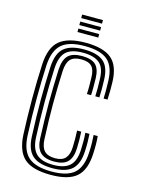

<svg xmlns="http://www.w3.org/2000/svg" viewBox="-112 -791 637 865"><g transform="rotate(15 206.0 -359.0)"><path d="M211 8Q125.5 8 87.6 -25.4Q49.8 -58.8 45.8 -134.8Q44 -177.2 43 -219.2Q42 -261.2 42 -302.5Q42 -343.8 42.9 -384.2Q43.8 -424.8 45.8 -464.2Q50 -543.5 89.6 -575.8Q129.2 -608 210 -608Q292.5 -608 331.1 -576.1Q369.8 -544.2 372 -467.8Q372.5 -450.8 372.4 -428.8Q372.2 -406.8 371 -386H352.8Q353.8 -401.8 353.6 -422.4Q353.5 -443 352.8 -467.2Q350.8 -534.5 317.6 -563.5Q284.5 -592.5 210 -592.5Q136.2 -592.5 102.6 -562.5Q69 -532.5 65.2 -463.2Q63.5 -426.2 62.5 -387.2Q61.5 -348.2 61.4 -307.5Q61.2 -266.8 62.2 -223.8Q63.2 -180.8 65.2 -135.2Q68.5 -66.8 102.8 -37.1Q137 -7.5 211 -7.5Q284.2 -7.5 317 -37.2Q349.8 -67 352.8 -135Q354 -159.5 353.6 -179.6Q353.2 -199.8 351.8 -215.8H371Q372.5 -200.5 372.9 -179.5Q373.2 -158.5 372 -134.2Q368.8 -58 331.4 -25Q294 8 211 8ZM211 -23Q147.2 -23 117.4 -49.5Q87.5 -76 84.8 -136.2Q82.8 -181.8 81.8 -224Q80.8 -266.2 80.8 -306.2Q80.8 -346.2 81.8 -384.9Q82.8 -423.5 84.5 -461.8Q87.8 -526 118.4 -551.5Q149 -577 210 -577Q273 -577 302.4 -552Q331.8 -527 333.2 -466.8Q334 -444.2 334 -424.2Q334 -404.2 333 -386H314Q315 -402.2 314.9 -422.8Q314.8 -443.2 314 -466.2Q312.8 -519.5 287 -540.5Q261.2 -561.5 210 -561.5Q156.2 -561.5 131.5 -538.2Q106.8 -515 104 -460.8Q102.2 -421 101.2 -382.1Q100.2 -343.2 100.2 -303.8Q100.2 -264.2 101.1 -223.1Q102 -182 104 -137.8Q106.5 -85.5 131.5 -62Q156.5 -38.5 211 -38.5Q262.2 -38.5 286.9 -61Q311.5 -83.5 314 -135.8Q315 -157 314.9 -176.9Q314.8 -196.8 313.2 -215.8H332.5Q333.8 -198 334.1 -178.8Q334.5 -159.5 333.2 -135.2Q330.8 -76.2 302.2 -49.6Q273.8 -23 211 -23ZM211 -54Q166 -54 145.6 -74.5Q125.2 -95 123.2 -138.5Q121.5 -184 120.5 -224.6Q119.5 -265.2 119.5 -303.6Q119.5 -342 120.5 -380.4Q121.5 -418.8 123.2 -460.2Q125.8 -506.2 145.9 -526.1Q166 -546 210 -546Q253 -546 273.2 -527.8Q293.5 -509.5 294.8 -464.8Q295 -448 295.2 -426.5Q295.5 -405 294.2 -386H274.8Q276 -405 275.9 -424.8Q275.8 -444.5 275.2 -464.5Q274.5 -499.5 259.4 -515Q244.2 -530.5 210 -530.5Q176 -530.5 160.2 -513.6Q144.5 -496.8 142.5 -458Q140.8 -418.5 139.8 -380.5Q138.8 -342.5 138.8 -304Q138.8 -265.5 139.8 -224.9Q140.8 -184.2 142.8 -139.5Q144.2 -103.8 160.2 -86.6Q176.2 -69.5 211 -69.5Q244 -69.5 259 -86.8Q274 -104 275.2 -137.8Q276 -157.8 275.9 -177.1Q275.8 -196.5 274.8 -215.8H294Q295.2 -198.8 295.4 -178.2Q295.5 -157.8 294.8 -137.2Q293 -94.5 273.4 -74.2Q253.8 -54 211 -54ZM161.5 -710V-726.5H258.5V-710ZM161.5 -645V-661.2H258.5V-645ZM161.5 -677.5V-693.8H258.5V-677.5Z"/></g></svg>

Font: Big Shoulders Inline Text Thin SemiBold
Style: Regular
Weight: 600
Version: Version 2.002